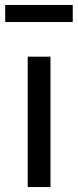

<svg xmlns="http://www.w3.org/2000/svg" viewBox="-20 -756 316 776"><path d="M184 0H92V-527H184ZM1 -667V-736H274V-667Z"/></svg>

Font: Fira Sans
Style: Regular
Weight: 400
Designer: bBox Type GmbH & Carrois Corporate GbR & Edenspiekermann AG
Foundry: bBox Type GmbH & Carrois Corporate GbR & Edenspiekermann AG
Version: Version 4.301